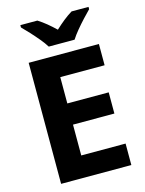

<svg xmlns="http://www.w3.org/2000/svg" viewBox="-136 -1014 824 1094"><g transform="rotate(-15 276.0 -467.0)"><path d="M499.1 0H84.8V-714H499.1V-588.6H237.6V-433.4H481.7V-308.4H237.6V-126.6H499.1ZM219.3 -773.6Q205.1 -796.6 182.8 -823.4Q160.5 -850.2 136.8 -875.9Q113.1 -901.6 94.5 -920V-933.6H194.8Q220.8 -917.2 244.8 -897.5Q268.8 -877.8 294.5 -853.2Q320.8 -877.8 345.8 -897.8Q370.7 -917.8 396.7 -933.6H496.6V-920Q478.8 -902.2 454.9 -876.5Q431 -850.8 408.5 -823.7Q386 -796.6 371.6 -773.6Z"/></g></svg>

Font: Noto Sans Khmer
Style: Regular
Weight: 400
Designer: Danh Hong and the Monotype Design Team
Foundry: Monotype Imaging Inc.
Version: Version 2.003